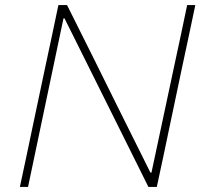

<svg xmlns="http://www.w3.org/2000/svg" viewBox="-20 -733 797 753"><path d="M58 0Q71 -60.5 83 -117Q94.5 -173.5 108.5 -238.5L158 -472.5Q172.5 -539.5 184.5 -596.5Q196.5 -653.5 209 -713H243Q295 -609 344.5 -509.8Q394 -410.5 441 -315L570 -56H574L663 -473Q677.5 -540 689.5 -596.5Q701.5 -653 714 -713H746Q733.5 -653.5 721.5 -596.8Q709.5 -540 695 -473L645.5 -238Q631.5 -173 620 -116.5Q608 -60 595 0H562Q518.5 -87.5 470 -185Q421.5 -282.5 363 -400L233 -661H229L140 -238Q126 -172 114.5 -116.5Q103 -61 90 0Z"/></svg>

Font: Heraclito Thin
Style: Italic
Weight: 100
Italic angle: -12°
Designer: Kostas Bartsokas (font) & Cristiano Sobral (main changes)
Foundry: Kostas Bartsokas (font) & Cristiano Sobral (main changes)
Version: Version 1.00;July 8, 2020;FontCreator 13.0.0.2655 64-bit